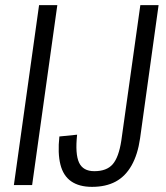

<svg xmlns="http://www.w3.org/2000/svg" viewBox="-20 -720 646 747"><path d="M203 -700 105 0H34L132 -700ZM338 7Q288 7 257 -14.5Q226 -36 215 -80Q204 -124 211 -189L280 -196Q272 -121 287.5 -87.5Q303 -54 347 -54Q395 -54 418.5 -81Q442 -108 452 -173L526 -700H597L525 -182Q516 -119 492 -76.5Q468 -34 430 -13.5Q392 7 338 7Z"/></svg>

Font: Pathway Extreme Condensed Light
Style: Italic
Weight: 300
Width: 3
Italic angle: -8°
Version: Version 1.001;gftools[0.9.26]